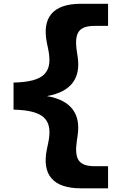

<svg xmlns="http://www.w3.org/2000/svg" viewBox="-20 -822 660 1042"><path d="M53.5 -227C222.5 -223 268 -170.5 241.5 -45.5L235 -15C205.5 124.5 266 200 419 200H566.5V80H495C406.5 80 382 43 397.5 -61.5L401.5 -88.5C417.5 -197.5 372.5 -277 234.5 -300.5C372.5 -324.5 418 -404 401.5 -513.5L397.5 -540C381.5 -644.5 406.5 -681.5 495 -681.5H566.5V-801.5H419C266 -801.5 206 -726 235 -586.5L241.5 -555.5C267.5 -430.5 222.5 -377.5 53.5 -374Z"/></svg>

Font: Monaspace Neon ExtraBold
Style: Regular
Weight: 800
Designer: Riley Cran & the Lettermatic Team
Foundry: Lettermatic
Version: Version 1.200 (Monaspace Neon)